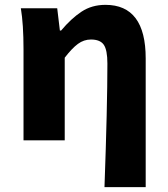

<svg xmlns="http://www.w3.org/2000/svg" viewBox="-20 -579 695 792"><path d="M423 -317Q423 -373 408 -394.5Q393 -416 355 -416Q326 -416 301.5 -398Q277 -380 247 -341V0H77V-376Q77 -479 66 -545H216L227 -453H232Q274 -503 316.5 -531Q359 -559 415 -559Q581 -559 581 -338V193H411Q423 -141 423 -317Z"/></svg>

Font: Nebula Sans Bold
Style: Regular
Weight: 700
Designer: Paul D. Hunt for Adobe (as Source Sans)
Foundry: Nebula Entertainment & Broadcasting LLC
Version: Version 1.010